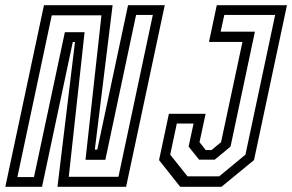

<svg xmlns="http://www.w3.org/2000/svg" viewBox="-40 -720 1126 740"><path d="M-19.5 0 129.5 -700H394L325.5 -143.5H335L453.5 -700H595L446 0H181.5L249 -558H240.5L122 0ZM27 -37.5H91L210 -596H286L225 -38.5H416.5L549 -662.5H484.5L366 -104H289.5L351 -661H159.5ZM654.5 0 573 -103 611 -281.5H752.5L729 -172L753 -141.5H775L812 -172L894.5 -558.5H765.5L795.5 -700H1066L939 -103L813.5 0ZM682.5 -40.5H805L906 -124L1020.5 -662.5H824.5L810.5 -598H942.5L848.5 -155L787.5 -104.5H727.5L687 -155L706 -244H641.5L616 -124Z"/></svg>

Font: Tourney Condensed Regular
Style: Italic
Weight: 400
Width: 3
Italic angle: -12°
Designer: Tyler Finck
Foundry: Etcetera Type Co
Version: Version 1.010; ttfautohint (v1.8.3)